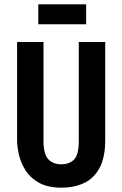

<svg xmlns="http://www.w3.org/2000/svg" viewBox="-20 -854 565 887"><path d="M265 13Q201 13 160.5 -9.5Q120 -32 98 -67Q76 -102 67.5 -139.5Q59 -177 59 -206V-660H181V-202Q181 -142 203 -118.5Q225 -95 263 -95Q301 -95 322.5 -117.5Q344 -140 344 -202V-660H466V-206Q466 -126 439.5 -77.5Q413 -29 367.5 -8Q322 13 265 13ZM157 -742V-834H378V-742Z"/></svg>

Font: Bricolage Grotesque 10pt Condensed SemiBold
Style: Regular
Weight: 600
Width: 3
Designer: Mathieu Triay
Foundry: Atelier Triay
Version: Version 1.000; ttfautohint (v1.8.4.7-5d5b);gftools[0.9.32]